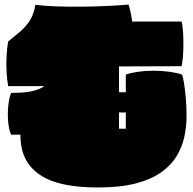

<svg xmlns="http://www.w3.org/2000/svg" viewBox="-20 -793 851 847"><path d="M413 34Q264 34 184 -5.5Q104 -45 80 -123Q70 -156 70 -199H29Q19 -221 16 -256Q13 -291 16.5 -326Q20 -361 29 -383Q49 -383 75 -384.5Q101 -386 128 -392.5Q155 -399 176 -413H16Q11 -441 9 -476Q7 -511 9 -546.5Q11 -582 16 -610Q42 -631 66.5 -651.5Q91 -672 110 -700Q129 -728 136 -772Q172 -767 223.5 -765Q275 -763 333.5 -763.5Q392 -764 448 -766.5Q504 -769 547 -773Q553 -754 557 -735Q561 -716 563 -698H781Q786 -680 788 -644Q790 -608 788.5 -568.5Q787 -529 781 -501L505 -500V-386H535V-464Q557 -472 589.5 -476.5Q622 -481 658 -481Q694 -481 727 -476.5Q760 -472 783 -464Q786 -459 791 -430.5Q796 -402 799.5 -361.5Q803 -321 803 -280Q803 -236 793.5 -191Q784 -146 760 -105.5Q736 -65 692 -33.5Q648 -2 579.5 16Q511 34 413 34ZM505 -225H535V-297H505Z"/></svg>

Font: Oi
Style: Regular
Weight: 400
Designer: Kostas Bartsokas, Mohamad Dakak
Foundry: Foundry5
Version: Version 4.000